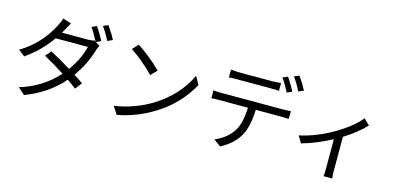

<svg xmlns="http://www.w3.org/2000/svg" viewBox="-78 -1369 4086 1963"><g transform="rotate(15 1965.0 -387.5)"><path d="M765 -806Q810 -741 847 -669L794 -645L841 -617Q827 -592 818 -564Q772 -407 671 -266Q726 -231 768 -201L713 -130Q676 -159 618 -199Q464 -21 226 68L154 5Q391 -67 550 -244Q439 -316 330 -376L382 -435Q478 -386 602 -309Q699 -445 730 -576H389Q276 -417 125 -314L58 -366Q272 -497 379 -713Q402 -754 411 -792L501 -763Q481 -730 457 -685Q449 -670 436 -648H709Q751 -648 775 -657L792 -647Q750 -731 712 -783ZM875 -846Q930 -768 958 -710L905 -686Q865 -767 822 -823Z M1227 -733Q1369 -639 1482 -526L1419 -463Q1307 -579 1170 -672ZM1141 -63Q1358 -95 1541 -209Q1769 -353 1875 -577L1923 -492Q1800 -270 1587 -137Q1404 -20 1194 19Z M2813 -651Q2773 -732 2732 -789L2785 -812Q2830 -747 2867 -675ZM2295 -651Q2242 -651 2203 -648V-731Q2261 -725 2294 -725H2640Q2690 -725 2733 -731V-648Q2690 -651 2640 -651ZM2826 -475Q2872 -475 2904 -479V-397Q2860 -399 2826 -399H2554Q2549 -226 2495 -126Q2435 -14 2298 57L2224 2Q2350 -50 2413 -151Q2466 -235 2471 -399H2172Q2112 -399 2085 -397V-479Q2139 -475 2172 -475ZM2895 -852Q2944 -784 2979 -716L2925 -692Q2883 -777 2842 -830Z M3713 -544Q3628 -452 3486 -363V-9Q3486 58 3491 77H3399Q3403 47 3403 -9V-315Q3245 -231 3089 -187L3046 -260Q3223 -299 3393 -397Q3567 -498 3651 -603Z"/></g></svg>

Font: KaiGen Gothic CN Regular
Style: Regular
Weight: 400
Designer: Ryoko NISHIZUKA  (kana & ideographs); Paul D. Hunt (Latin, Greek & Cyrillic); Wenlong ZHANG  (bopomofo); Sandoll Communi
Foundry: Adobe Systems Incorporated
Version: Version 1.002.20150501